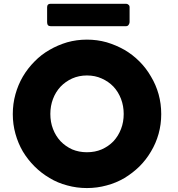

<svg xmlns="http://www.w3.org/2000/svg" viewBox="-20 -958 919 989"><path d="M239.3 -371.1Q239.3 -329.1 252.9 -293.9Q266.6 -257.8 292 -230.5Q317.4 -204.1 351.6 -188.5Q386.7 -173.8 427.7 -173.8Q469.7 -173.8 503.9 -188.5Q539.1 -204.1 564.5 -230.5Q589.8 -257.8 603.5 -293.9Q617.2 -329.1 617.2 -371.1Q617.2 -412.1 603.5 -448.2Q589.8 -484.4 564.5 -511.7Q539.1 -538.1 503.9 -553.7Q469.7 -569.3 427.7 -569.3Q386.7 -569.3 351.6 -553.7Q317.4 -538.1 292 -511.7Q266.6 -484.4 252.9 -448.2Q239.3 -412.1 239.3 -371.1ZM45.9 -370.1Q45.9 -423.8 59.6 -472.7Q73.2 -521.5 97.7 -563.5Q123 -606.4 158.2 -641.6Q192.4 -676.8 235.4 -701.2Q277.3 -725.6 326.2 -740.2Q375 -753.9 427.7 -753.9Q480.5 -753.9 529.3 -740.2Q578.1 -725.6 621.1 -701.2Q663.1 -676.8 698.2 -641.6Q733.4 -606.4 757.8 -563.5Q783.2 -521.5 796.9 -472.7Q810.5 -423.8 810.5 -370.1Q810.5 -317.4 796.9 -268.6Q783.2 -219.7 757.8 -177.7Q733.4 -135.7 698.2 -100.6Q663.1 -66.4 621.1 -41Q578.1 -15.6 529.3 -2.9Q480.5 10.7 427.7 10.7Q375 10.7 326.2 -2.9Q277.3 -15.6 235.4 -41Q192.4 -66.4 158.2 -100.6Q123 -135.7 97.7 -177.7Q73.2 -219.7 59.6 -268.6Q45.9 -317.4 45.9 -370.1ZM222.7 -920.9Q222.7 -938.5 240.2 -938.5Q370.1 -938.5 629.9 -938.5Q636.7 -938.5 641.6 -933.6Q647.5 -929.7 647.5 -920.9Q647.5 -894.5 647.5 -843.8Q647.5 -837.9 642.6 -830.1Q637.7 -823.2 629.9 -823.2Q500 -823.2 240.2 -823.2Q222.7 -823.2 222.7 -843.8Q222.7 -869.1 222.7 -920.9Z"/></svg>

Font: Cocogoose
Style: Regular
Weight: 400
Designer: Cosimo Lorenzo Pancini
Version: Version 1.000